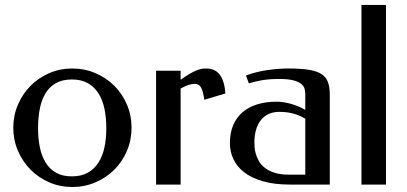

<svg xmlns="http://www.w3.org/2000/svg" viewBox="-20 -746 1645 776"><path d="M271.5 -469.2Q321.8 -469.2 365.7 -450.4Q409.7 -431.6 442.1 -399.2Q474.6 -366.7 493.2 -323Q511.7 -279.3 511.7 -230Q511.7 -180.2 493.2 -136.5Q474.6 -92.8 442.1 -60.3Q409.7 -27.8 365.7 -9Q321.8 9.8 271.5 9.8Q222.2 9.8 179 -9Q135.7 -27.8 103.5 -60.3Q71.3 -92.8 52.5 -136.5Q33.7 -180.2 33.7 -230Q33.7 -279.3 52.5 -323Q71.3 -366.7 103.5 -399.2Q135.7 -431.6 179 -450.4Q222.2 -469.2 271.5 -469.2ZM270.5 -424.8Q232.4 -424.8 206.3 -410.2Q180.2 -395.5 164.1 -369.1Q147.9 -342.8 140.9 -306.6Q133.8 -270.5 133.8 -228Q133.8 -186 141.1 -150.4Q148.4 -114.7 164.6 -88.6Q180.7 -62.5 206.8 -47.9Q232.9 -33.2 270.5 -33.2Q308.1 -33.2 334.5 -47.9Q360.8 -62.5 377.7 -88.6Q394.5 -114.7 402.1 -150.4Q409.7 -186 409.7 -228Q409.7 -270.5 402.1 -306.6Q394.5 -342.8 377.7 -369.1Q360.8 -395.5 334.5 -410.2Q308.1 -424.8 270.5 -424.8Z M710 -423.8Q729.5 -437.5 744.4 -446.3Q759.3 -455.1 771 -460.2Q782.7 -465.3 792.7 -467.3Q802.7 -469.2 812.5 -469.2Q850.6 -469.2 869.1 -442.9Q887.7 -416.5 891.1 -368.2L805.7 -342.8Q800.8 -377.9 792.5 -392.6Q784.2 -407.2 766.6 -407.2Q756.3 -407.2 742.4 -402.8Q728.5 -398.4 710 -388.2V0H610.8V-460H710Z M1108.9 -426.8Q1085.4 -426.8 1068.1 -425.3Q1050.8 -423.8 1036.6 -421.4Q1022.5 -418.9 1010.3 -415.8Q998 -412.6 985.8 -409.2L974.1 -440.9Q1015.1 -456.1 1059.8 -462.6Q1104.5 -469.2 1144.5 -469.2Q1195.8 -469.2 1228.8 -463.9Q1261.7 -458.5 1280.3 -446Q1298.8 -433.6 1305.9 -412.8Q1313 -392.1 1313 -360.8V0H1152.8Q1087.4 0 1041.3 -13.7Q995.1 -27.3 965.8 -50.5Q936.5 -73.7 922.9 -103.8Q909.2 -133.8 909.2 -167Q909.2 -208 922.1 -239.3Q935.1 -270.5 959.5 -291.7Q983.9 -313 1019 -324Q1054.2 -335 1099.1 -335Q1123.5 -335 1154.5 -326.7Q1185.5 -318.4 1213.9 -301.8V-362.8Q1213.9 -374 1211.4 -385.5Q1209 -397 1198.7 -406Q1188.5 -415 1167.2 -420.9Q1146 -426.8 1108.9 -426.8ZM1213.9 -40V-266.1Q1190.4 -280.3 1165 -287.1Q1139.6 -293.9 1108.9 -293.9Q1084.5 -293.9 1065.7 -285.2Q1046.9 -276.4 1034.2 -260.3Q1021.5 -244.1 1014.9 -221.7Q1008.3 -199.2 1008.3 -171.9Q1008.3 -164.1 1009 -151.4Q1009.8 -138.7 1013.9 -124Q1018.1 -109.4 1026.6 -94.5Q1035.2 -79.6 1050.8 -67.4Q1066.4 -55.2 1090.3 -47.6Q1114.3 -40 1148.9 -40Z M1440.9 -726.1H1540V0H1440.9Z"/></svg>

Font: Federo
Style: Regular
Weight: 400
Designer: Olexa M. Volochay | Cyreal.org
Foundry: Olexa M. Volochay | Cyreal.org
Version: Version 1.000